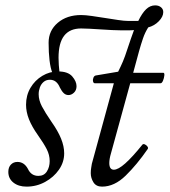

<svg xmlns="http://www.w3.org/2000/svg" viewBox="-20 -682 632 715"><path d="M79 13Q49 13 30 -2Q11 -17 11 -42Q11 -59 20.5 -69Q30 -79 45 -79Q70 -79 84 -53Q96 -27 123 -27Q144 -27 154.5 -43.5Q165 -60 165 -82Q165 -105 154 -126.5Q143 -148 121 -179Q99 -210 88 -237.5Q77 -265 77 -292Q77 -327 93.5 -355Q110 -383 137.5 -399.5Q165 -416 196 -416Q233 -416 249 -397.5Q265 -379 265 -361Q265 -346 255.5 -337Q246 -328 235 -328Q225 -328 217.5 -335Q210 -342 203 -356Q191 -385 166 -385Q152 -385 142.5 -377Q133 -369 128.5 -356.5Q124 -344 124 -331Q124 -309 136 -286Q148 -263 172 -228Q196 -194 207.5 -165.5Q219 -137 219 -111Q219 -78 199.5 -50Q180 -22 148 -4.5Q116 13 79 13ZM175 -411Q168 -428 164.5 -457Q161 -486 161 -523Q161 -568 195 -597Q229 -626 282 -626Q298 -626 322 -622.5Q346 -619 371.5 -615Q397 -611 420 -607.5Q443 -604 458 -604Q470 -604 479 -604Q488 -604 495 -604Q509 -633 524 -647.5Q539 -662 558 -662Q571 -662 579.5 -655Q588 -648 588 -637Q588 -620 571.5 -603Q555 -586 532 -580Q520 -561 512.5 -539Q505 -517 498 -492L476 -411H588Q593 -411 592 -401Q591 -391 587 -381.5Q583 -372 578 -372H465L393 -110Q390 -100 388.5 -91Q387 -82 387 -75Q387 -50 404 -50Q420 -50 446.5 -73.5Q473 -97 510 -143Q513 -147 519 -144.5Q525 -142 529 -136.5Q533 -131 530 -127Q490 -69 448 -28Q406 13 360 13Q338 13 328 -3Q318 -19 318 -37Q318 -48 319.5 -56.5Q321 -65 322 -72L404 -372H333Q328 -372 326.5 -379Q325 -386 328 -393Q331 -400 337 -401L420 -415Q430 -435 437.5 -452.5Q445 -470 455 -501Q462 -522 467.5 -538Q473 -554 479 -570Q470 -569 458 -569Q446 -569 432 -569Q418 -569 397.5 -570Q377 -571 355 -572.5Q333 -574 313.5 -575Q294 -576 282 -576Q240 -576 219 -549Q198 -522 198 -467Q198 -454 199 -439.5Q200 -425 202 -408Z"/></svg>

Font: Junicode VF
Style: Italic
Weight: 400
Italic angle: -11°
Designer: Peter S. Baker
Version: Version 2.209